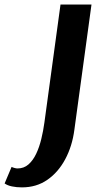

<svg xmlns="http://www.w3.org/2000/svg" viewBox="-144 -577 468 852"><path d="M-46.5 254.5Q-71 254.5 -91 250.2Q-111 246 -123.5 237L-92.5 163.5Q-88.5 166 -80.2 168.2Q-72 170.5 -66.5 170.5Q-38 170.5 -17.8 152.8Q2.5 135 16.5 105.5Q30.5 76 39.2 40Q48 4 53 -33L124.5 -557H262L186 -1Q176.5 71.5 145.5 129.5Q114.5 187.5 66 221Q17.5 254.5 -46.5 254.5Z"/></svg>

Font: Merriweather Sans SemiBold
Style: Italic
Weight: 600
Italic angle: -7.5°
Designer: Eben Sorkin
Foundry: Eben Sorkin
Version: Version 2.001